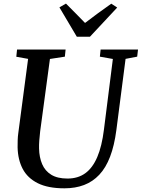

<svg xmlns="http://www.w3.org/2000/svg" viewBox="-20 -1012 769 1042"><path d="M661.5 -692.5 611.5 -306Q600.5 -222 577.5 -161.8Q554.5 -101.5 519 -63.8Q483.5 -26 436.2 -8Q389 10 329.5 10Q240.5 10 185 -17.8Q129.5 -45.5 103.2 -95.5Q77 -145.5 75.5 -212.5Q75.5 -231 76 -250.8Q76.5 -270.5 79.5 -291.5L132.5 -692.5L68.5 -704L72.5 -743H336L332 -704.5L251 -692L198 -299.5Q195 -273 193.2 -249.5Q191.5 -226 192 -206Q193 -158 208.8 -121.2Q224.5 -84.5 258 -63.8Q291.5 -43 346.5 -43Q403 -43 442.8 -71.8Q482.5 -100.5 507.8 -159.5Q533 -218.5 544 -308L592.5 -692L522 -704.5L526 -743H729L724.5 -704.5ZM397 -812.5 302.5 -972 338 -992.5Q364 -966.5 390 -940.2Q416 -914 441.5 -887.5Q475.5 -914 511.5 -940Q547.5 -966 584 -992L616 -971L468 -812.5Z"/></svg>

Font: Merriweather 48pt Medium
Style: Italic
Weight: 500
Italic angle: -7.8°
Version: Version 2.101